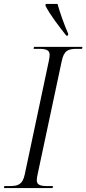

<svg xmlns="http://www.w3.org/2000/svg" viewBox="-38 -951 437 971"><path d="M297 -771H306L307 -780C286 -828 264 -890 253 -931H193L192 -922C215 -876 258 -821 297 -771ZM-18 0H228L230 -10H204C168 -10 148 -15 148 -39C148 -47 150 -61 153 -73L274 -641C285 -696 307 -704 351 -704H377L379 -714H134L132 -704H158C195 -704 213 -698 213 -674C213 -667 212 -656 209 -643L87 -68C76 -18 54 -10 10 -10H-16Z"/></svg>

Font: Noto Serif Display SemiCondensed Light
Style: Italic
Weight: 300
Width: 4
Italic angle: -12°
Designer: Monotype Design Team
Foundry: Monotype Imaging Inc.
Version: Version 2.009